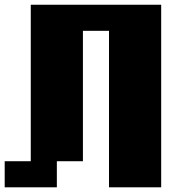

<svg xmlns="http://www.w3.org/2000/svg" viewBox="-20 -798 818 818"><path d="M0 0V-111.1H111.1V-777.8H666.7V0H444.4V-666.7H333.3V-111.1H222.2V0Z"/></svg>

Font: Pixeloid Sans
Style: Bold
Weight: 700
Monospace: yes
Designer: GGBot
Version: 0.3